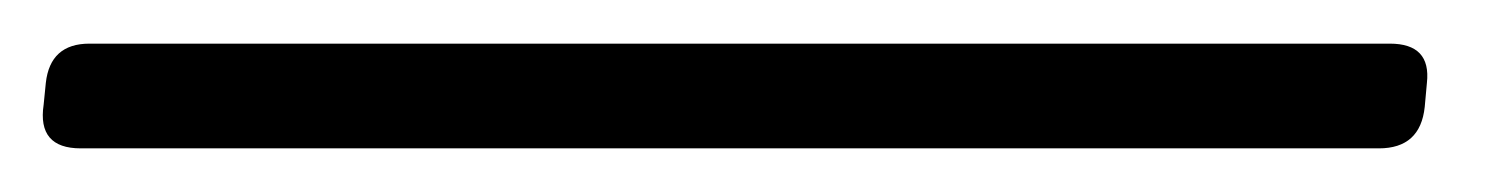

<svg xmlns="http://www.w3.org/2000/svg" viewBox="-82 70 691 88"><path d="M-45 138Q-65 138 -62 118L-61 108Q-59 90 -41 90H555Q574 90 572 108L571 119Q569 138 550 138Z"/></svg>

Font: Asap Semi Expanded Semi Expanded Regular
Style: Italic
Weight: 400
Width: 6
Italic angle: -6°
Designer: Pablo Cosgaya
Foundry: Omnibus-Type
Version: Version 3.001; ttfautohint (v1.8.4.7-5d5b)